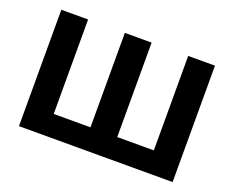

<svg xmlns="http://www.w3.org/2000/svg" viewBox="-112 -892 1322 1085"><g transform="rotate(20 549.0 -350.0)"><path d="M1011 -700V0H87V-700H248V-132H469V-700H630V-132H850V-700Z"/></g></svg>

Font: Montserrat Alternates
Style: Bold
Weight: 700
Designer: Julieta Ulanovsky
Foundry: Julieta Ulanovsky
Version: Version 7.200